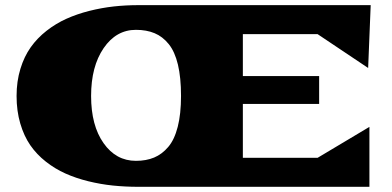

<svg xmlns="http://www.w3.org/2000/svg" viewBox="-20 -720 1510 740"><path d="M43.9 -350.1Q43.9 -406.7 58.6 -454.6Q73.2 -502.4 98.4 -537.8Q123.5 -573.2 159.4 -601.3Q195.3 -629.4 236.1 -647.7Q276.9 -666 324.2 -678Q371.6 -689.9 418.2 -695.1Q464.8 -700.2 513.7 -700.2H1408.7L1398.9 -458L1204.1 -588.4H916V-426.8H1210V-319.3H916V-111.8H1204.1L1403.8 -231V0H513.7Q462.4 0 415 -4.9Q367.7 -9.8 320.1 -21.5Q272.5 -33.2 232.2 -51.3Q191.9 -69.3 156.5 -97.2Q121.1 -125 96.7 -160.4Q72.3 -195.8 58.1 -244.1Q43.9 -292.5 43.9 -350.1ZM503.9 -100.1Q543.5 -100.1 574 -112.8Q604.5 -125.5 628.4 -153.6Q652.3 -181.6 665 -231.2Q677.7 -280.8 677.7 -350.1Q677.7 -420.9 665.8 -470.9Q653.8 -521 630.4 -550Q606.9 -579.1 575.9 -592Q544.9 -605 503.9 -605Q427.7 -605 379.4 -534.4Q331.1 -463.9 331.1 -350.1Q331.1 -236.3 379.2 -168.2Q427.2 -100.1 503.9 -100.1Z"/></svg>

Font: Goblin
Style: Regular
Weight: 400
Designer: Riccardo De Franceschi
Foundry: Sorkin Type Co.
Version: Version 1.001